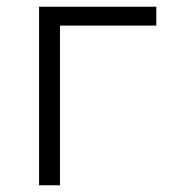

<svg xmlns="http://www.w3.org/2000/svg" viewBox="-20 -550 540 570"><path d="M96 0H158V-474H444V-530H96Z"/></svg>

Font: Iosevka SS09 Light
Style: Regular
Weight: 300
Monospace: yes
Designer: Belleve Invis
Foundry: Belleve Invis
Version: Version 5.2.1; ttfautohint (v1.8.3)